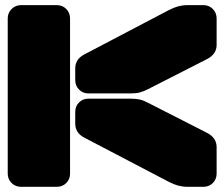

<svg xmlns="http://www.w3.org/2000/svg" viewBox="-20 -720 865 740"><path d="M250 -648.9V-50.8Q250 -29.3 235.4 -14.6Q220.7 0 199.2 0H61Q39.6 0 24.7 -14.6Q9.8 -29.3 9.8 -50.8V-648.9Q9.8 -670.4 24.7 -685.3Q39.6 -700.2 61 -700.2H199.2Q220.7 -700.2 235.4 -685.3Q250 -670.4 250 -648.9ZM270 -411.1V-456.1Q270 -491.7 304.2 -509.8L630.9 -681.2Q666.5 -700.2 702.1 -700.2H764.2Q785.6 -700.2 800.3 -685.3Q814.9 -670.4 814.9 -648.9V-546.9Q814.9 -511.2 777.8 -492.2L551.8 -377Q532.7 -367.2 518.3 -363.5Q503.9 -359.9 481.9 -359.9H320.8Q299.3 -359.9 284.7 -374.8Q270 -389.6 270 -411.1ZM270 -244.1V-289.1Q270 -310.5 284.7 -325.2Q299.3 -339.8 320.8 -339.8H481.9Q504.4 -339.8 518.8 -336.4Q533.2 -333 551.8 -323.2L777.8 -208Q814.9 -189 814.9 -152.8V-50.8Q814.9 -29.3 800.3 -14.6Q785.6 0 764.2 0H702.1Q666.5 0 630.9 -19L304.2 -189.9Q270 -208 270 -244.1Z"/></svg>

Font: Nastup Soft
Style: Regular
Weight: 400
Designer: Maksym Kobuzan
Foundry: Zakznak
Version: Version 1.020;hotconv 1.0.109;makeotfexe 2.5.65596